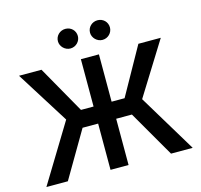

<svg xmlns="http://www.w3.org/2000/svg" viewBox="-129 -1079 1274 1219"><g transform="rotate(-15 508.5 -469.5)"><path d="M567.8 -727.3H449.2V-416.2H366.5L190.3 -727.3H42.6L259.9 -381.4L27.7 0H168.7L346.9 -304H449.2V0H567.8V-304H671.2L846.9 0H989.3L759.2 -381.4L974.4 -727.3H827.1L653.1 -416.2H567.8ZM337.7 -874.6C337.7 -840.2 367.9 -810 403.4 -810C440.3 -810 468.8 -840.2 468.8 -874.6C468.8 -911.2 440.3 -938.9 403.4 -938.9C367.9 -938.9 337.7 -911.2 337.7 -874.6ZM548.7 -874.6C548.7 -840.2 578.8 -810 614.3 -810C651.3 -810 679.7 -840.2 679.7 -874.6C679.7 -911.2 651.3 -938.9 614.3 -938.9C578.8 -938.9 548.7 -911.2 548.7 -874.6Z"/></g></svg>

Font: Magic Ui Pro Semi Bold
Style: Regular
Weight: 600
Designer: Stefan Endress, Andreas Faust
Version: Version 1.000;FEAKit 1.0